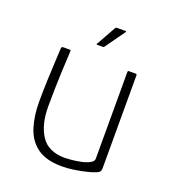

<svg xmlns="http://www.w3.org/2000/svg" viewBox="-119 -718 730 813"><g transform="rotate(20 246.5 -311.5)"><path d="M252 4Q179 4 139 -25.5Q99 -55 83 -106Q67 -157 67 -219Q67 -270 69 -319Q71 -368 73 -407Q75 -446 76 -465Q77 -470 79.5 -471Q82 -472 87 -472H110Q116 -472 117.5 -471Q119 -470 118 -464Q118 -456 116.5 -431Q115 -406 113.5 -370.5Q112 -335 111 -294.5Q110 -254 110 -215Q110 -134 142.5 -84Q175 -34 251 -34Q260 -34 280.5 -36Q301 -38 322.5 -42.5Q344 -47 359.5 -55.5Q375 -64 375 -75V-467Q375 -469 376 -470.5Q377 -472 378 -472H411Q413 -472 414.5 -471Q416 -470 416 -467V-48Q416 -36 410.5 -30.5Q405 -25 387 -19Q380 -16 357.5 -10.5Q335 -5 306 -0.5Q277 4 252 4ZM216 -531Q212 -531 212 -533Q212 -535 214 -536L262 -622Q264 -627 271 -627H309Q311 -627 311.5 -625.5Q312 -624 310 -622L248 -535Q247 -533 245.5 -532Q244 -531 241 -531Z"/></g></svg>

Font: Glory ExtraLight
Style: Regular
Weight: 250
Version: Version 1.011